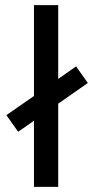

<svg xmlns="http://www.w3.org/2000/svg" viewBox="-20 -732 364 752"><path d="M113 0V-259L51 -216L5 -281L113 -356V-712H208V-423L278 -472L324 -407L208 -326V0Z"/></svg>

Font: TitilliumText22L Lt
Style: Medium
Weight: 500
Designer: Campivisivi
Foundry: Campivisivi
Version: 1.000